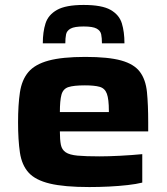

<svg xmlns="http://www.w3.org/2000/svg" viewBox="-20 -748 676 776"><path d="M341 8Q240 8 181.5 -6Q123 -20 95.5 -50.5Q68 -81 60.5 -131.5Q53 -182 53 -254Q53 -324 60.5 -374.5Q68 -425 94.5 -456.5Q121 -488 176 -503Q231 -518 325 -518Q418 -518 470 -503.5Q522 -489 545.5 -457.5Q569 -426 574 -375.5Q579 -325 579 -253V-217H222Q222 -183 226 -163Q230 -143 245.5 -132.5Q261 -122 293.5 -119Q326 -116 383 -116Q418 -116 466 -118.5Q514 -121 555 -125V-10Q531 -4 496 0Q461 4 420.5 6Q380 8 341 8ZM222 -295H420V-300Q420 -347 412 -369Q404 -391 383 -397Q362 -403 323 -403Q278 -403 256.5 -396Q235 -389 228.5 -365.5Q222 -342 222 -295ZM318 -728Q392 -728 427 -708Q462 -688 472.5 -653.5Q483 -619 483 -573H392Q392 -594 389 -609Q386 -624 370.5 -632.5Q355 -641 318 -641Q281 -641 265.5 -632.5Q250 -624 247 -609Q244 -594 244 -573H153Q153 -619 164 -653.5Q175 -688 210.5 -708Q246 -728 318 -728Z"/></svg>

Font: Saira Expanded
Style: Bold
Weight: 700
Width: 7
Designer: Hector Gatti with collaboration of the Omnibus-Type team
Foundry: Omnibus-Type
Version: Version 1.100; ttfautohint (v1.8.3)